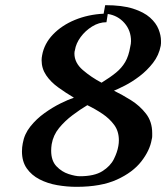

<svg xmlns="http://www.w3.org/2000/svg" viewBox="-20 -711 643 743"><path d="M143 -497Q151 -542 185 -577.5Q219 -613 270 -634Q321 -655 381 -658L387 -691Q453 -691 495 -677.5Q537 -664 560.5 -643Q584 -622 593.5 -598Q603 -574 603 -553Q603 -548 603 -543.5Q603 -539 602 -534Q595 -497 572 -467.5Q549 -438 520 -416Q491 -394 463.5 -380Q436 -366 421 -360Q452 -345 486.5 -323.5Q521 -302 545 -271Q569 -240 569 -196Q569 -190 569 -184Q569 -178 567 -171Q560 -129 527 -86.5Q494 -44 432.5 -16Q371 12 276 12Q239 12 201.5 5.5Q164 -1 133 -17Q102 -33 83.5 -59.5Q65 -86 65 -125Q65 -141 68 -156Q74 -192 97.5 -221.5Q121 -251 152.5 -273.5Q184 -296 214.5 -311Q245 -326 266 -333Q234 -352 205 -373Q176 -394 158.5 -420Q141 -446 141 -478Q141 -483 141.5 -487.5Q142 -492 143 -497ZM484 -530Q487 -542 487 -552Q487 -593 461.5 -622Q436 -651 397 -657L392 -625Q363 -625 336.5 -608.5Q310 -592 292 -567.5Q274 -543 270 -517Q269 -514 268.5 -511Q268 -508 268 -504Q268 -468 300.5 -440Q333 -412 373 -391Q407 -412 429 -430Q451 -448 464.5 -471Q478 -494 484 -530ZM180 -153Q179 -146 178.5 -140Q178 -134 178 -128Q178 -89 198.5 -67.5Q219 -46 245.5 -37.5Q272 -29 289 -29Q345 -29 376 -48.5Q407 -68 420.5 -95Q434 -122 438 -146Q439 -152 439.5 -157.5Q440 -163 440 -168Q440 -203 422 -227.5Q404 -252 376.5 -270.5Q349 -289 318 -304Q291 -288 261 -265.5Q231 -243 208.5 -215.5Q186 -188 180 -153Z"/></svg>

Font: Libertinus Serif SemiBold
Style: Italic
Weight: 600
Italic angle: -11.5°
Designer: Philipp H. Poll, Khaled Hosny
Foundry: Caleb Maclennan
Version: Version 7.051;RELEASE